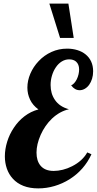

<svg xmlns="http://www.w3.org/2000/svg" viewBox="-20 -1020 533 1058"><path d="M252 -1000H356.9L386.2 -811H311ZM50.8 -35.2Q28.8 -59.1 17.8 -90.8Q6.8 -122.6 6.8 -158.2Q6.8 -197.8 19.5 -239Q32.2 -280.3 56.2 -315.9Q80.6 -353 115 -379.4Q149.4 -405.8 191.9 -417Q160.6 -439.5 145.8 -470.7Q130.9 -502 130.9 -537.1Q130.9 -575.7 147.2 -614Q163.6 -652.3 192.9 -683.1Q223.1 -715.3 263.4 -733.6Q303.7 -752 350.1 -752Q379.9 -752 406.2 -743.9Q432.6 -735.8 451.7 -720.2Q471.7 -704.1 482.4 -680.7Q493.2 -657.2 493.2 -627Q493.2 -605 487.3 -585.9Q481.4 -566.9 471.2 -552.7Q460.9 -538.6 447.3 -530.8Q433.6 -522.9 418.9 -522.9Q391.6 -522.9 372.1 -549.8Q380.4 -552.7 388.7 -561.8Q397 -570.8 403.3 -583.5Q409.2 -595.7 412.6 -609.9Q416 -624 416 -637.2Q416 -665.5 398.9 -680.7Q384.8 -692.9 360.8 -692.9Q339.4 -692.9 320.3 -681.2Q301.3 -669.4 287.6 -648.9Q273.9 -628.9 266.4 -603.5Q258.8 -578.1 258.8 -551.8Q258.8 -504.4 282.2 -470.2Q307.6 -432.1 359.9 -418Q309.1 -406.7 266.1 -366.2Q227.5 -329.1 204.1 -276.9Q181.2 -224.6 181.2 -179.2Q181.2 -133.8 203.1 -107.4Q227.5 -78.1 275.9 -78.1Q299.8 -78.1 326.4 -84.7Q353 -91.3 377.4 -104Q434.1 -132.8 460.9 -180.2L483.9 -169.9Q444.3 -83.5 363.3 -32.2Q324.2 -7.8 280.3 5.1Q236.3 18.1 190.9 18.1Q144 18.1 108.9 4.2Q73.7 -9.8 50.8 -35.2Z"/></svg>

Font: Pattaya
Style: Regular
Weight: 400
Designer: Pablo Impallari / Thai characters Designed by Thanarat Vachiruckul and Suppakit Chalermlarp
Foundry: Pablo Impallari
Version: Version 1.007;September 16, 2023;FontCreator 15.0.0.2934 64-